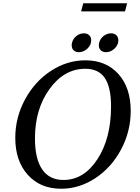

<svg xmlns="http://www.w3.org/2000/svg" viewBox="-20 -1151 860 1181"><path d="M505 -780Q633 -780 708.5 -695.5Q784 -611 784 -469Q784 -343 725 -232Q666 -121 567 -55.5Q468 10 356 10Q228 10 151 -75.5Q74 -161 74 -303Q74 -428 133.5 -538.5Q193 -649 292.5 -714.5Q392 -780 505 -780ZM505 -728Q375 -728 285 -604Q195 -480 195 -300Q195 -174 239.5 -109Q284 -44 370 -44Q496 -44 579.5 -172Q663 -300 663 -496Q663 -615 624.5 -671.5Q586 -728 505 -728ZM423 -888Q429 -913 450 -929.5Q471 -946 496 -946Q517 -946 529 -934Q541 -922 541 -903Q541 -874 517.5 -852Q494 -830 465 -830Q445 -830 433 -841.5Q421 -853 421 -872Q421 -882 423 -888ZM590 -888Q596 -913 617 -929.5Q638 -946 663 -946Q684 -946 696 -934Q708 -922 708 -903Q708 -874 684.5 -852Q661 -830 632 -830Q612 -830 600 -841.5Q588 -853 588 -872Q588 -882 590 -888ZM749 -1081H479L492 -1131H762Z"/></svg>

Font: Libre Baskerville
Style: Italic
Weight: 400
Italic angle: -15°
Designer: Pablo Impallari, Rodrigo Fuenzalida
Foundry: Pablo Impallari, Rodrigo Fuenzalida
Version: Version 1.051;Glyphs 3.2.3 (3260)